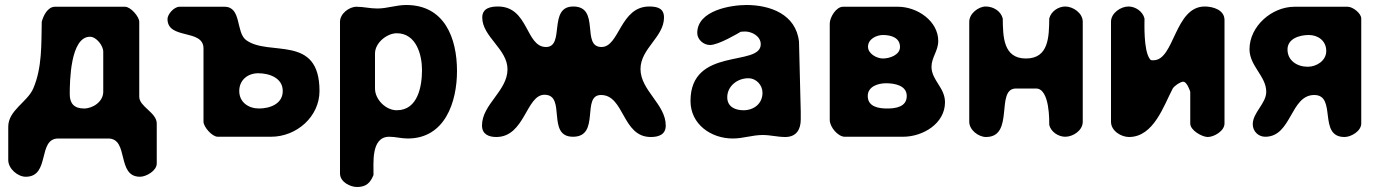

<svg xmlns="http://www.w3.org/2000/svg" viewBox="-20 -547 5537 768"><path d="M147 -460C145 -370 149 -277 113 -193C89 -138 13 -106 13 -40V93C13 128 51 160 83 160C182 160 129 7 213 7H413C497 7 445 160 540 160C565 160 607 136 607 107V-53C607 -97 537 -120 537 -160V-460C537 -480 503 -520 480 -520H200C170 -520 153 -483 147 -460ZM259 -170C259 -220 261 -400 340 -400C365 -400 393 -365 393 -340V-180C393 -140 351 -113 316 -113C276 -113 259 -134 259 -170Z M650 -471C650 -387 794 -433 794 -353V-60C794 -40 828 0 851 0H1064C1167 0 1258 -81 1258 -183C1258 -413 1055 -319 964 -387C923 -418 947 -520 878 -520H698C676 -520 650 -490 650 -471ZM937 -183C937 -227 971 -254 1013 -254C1056 -254 1111 -236 1111 -183C1111 -131 1059 -113 1016 -113C974 -113 937 -138 937 -183Z M1406 -520C1376 -520 1340 -492 1340 -460V147C1340 181 1381 201 1408 201C1444 201 1461 185 1474 153C1475 109 1462 0 1537 0C1562 0 1585 7 1611 7C1760 7 1808 -139 1808 -263C1808 -395 1758 -527 1605 -527C1564 -527 1529 -513 1489 -513C1460 -513 1434 -520 1406 -520ZM1567 -414C1645 -414 1668 -328 1668 -267C1668 -203 1652 -106 1567 -106C1523 -106 1480 -149 1480 -193V-333C1480 -376 1528 -414 1567 -414Z M1908 -45C1908 -10 1935 1 1965 1C2080 1 2084 -168 2158 -168C2247 -168 2164 0 2272 0C2383 0 2304 -167 2384 -167C2478 -167 2468 1 2583 1C2614 1 2643 -8 2643 -45C2643 -130 2542 -185 2542 -271C2542 -353 2636 -399 2636 -477C2636 -513 2611 -521 2577 -521C2460 -521 2458 -359 2386 -359C2303 -359 2383 -521 2273 -521C2171 -521 2241 -359 2164 -359C2082 -359 2095 -521 1972 -521C1943 -521 1909 -515 1909 -477C1909 -400 2010 -351 2010 -270C2010 -183 1908 -130 1908 -45Z M2742 -143C2742 -50 2824 7 2911 7C2953 7 2989 -7 3031 -7C3062 -7 3090 1 3121 1C3166 1 3183 -30 3183 -69V-100C3182 -142 3177 -338 3176 -380C3164 -491 3059 -527 2966 -527C2902 -527 2769 -505 2769 -415C2769 -389 2794 -367 2820 -367C2855 -367 2936 -416 2943 -420C2945 -420 2957 -421 2960 -421C2988 -421 3023 -402 3023 -370C3023 -278 2742 -362 2742 -143ZM2889 -158C2889 -202 2929 -234 2973 -234C3006 -234 3030 -206 3030 -176C3030 -132 2995 -106 2954 -106C2922 -106 2889 -119 2889 -158Z M3733 -383C3733 -463 3649 -520 3572 -520H3352C3324 -520 3299 -477 3299 -453V-67C3299 -39 3332 0 3359 0H3592C3672 0 3760 -53 3760 -138C3760 -197 3706 -226 3706 -280C3706 -317 3733 -344 3733 -383ZM3451 -163C3451 -201 3492 -214 3524 -214C3557 -214 3607 -206 3607 -163C3607 -119 3562 -113 3529 -113C3496 -113 3451 -119 3451 -163ZM3452 -360C3452 -391 3486 -407 3512 -407C3545 -407 3580 -396 3580 -359C3580 -327 3538 -313 3512 -313C3487 -313 3452 -332 3452 -360Z M3923 -521C3894 -521 3857 -493 3857 -460V-60C3857 -27 3894 1 3924 1C4040 1 3960 -193 4044 -193H4124C4180 -193 4177 -60 4177 -47C4184 -19 4214 0 4241 0C4272 0 4311 -25 4311 -60V-460C4311 -495 4272 -521 4241 -521C4214 -521 4184 -502 4177 -473C4176 -402 4176 -313 4084 -313C3992 -313 3992 -402 3991 -473C3983 -504 3952 -521 3923 -521Z M4494 -521C4463 -521 4424 -495 4424 -460V-60C4424 -23 4465 1 4496 1C4595 1 4635 -125 4671 -193C4679 -205 4699 -218 4711 -220C4728 -223 4741 -180 4741 -180V-53C4741 -25 4789 1 4811 1C4836 1 4878 -23 4878 -53V-467C4878 -508 4831 -521 4799 -521C4678 -521 4678 -306 4594 -306C4585 -306 4583 -305 4578 -313C4554 -349 4558 -453 4558 -473C4551 -502 4521 -521 4494 -521Z M4991 -50C4991 -22 5013 0 5041 0C5147 0 5141 -167 5237 -167C5329 -167 5250 1 5358 1C5385 1 5425 -23 5425 -53V-473C5425 -494 5391 -520 5371 -520H5158C5067 -520 4978 -442 4978 -350C4978 -283 5045 -242 5045 -180C5045 -133 4991 -97 4991 -50ZM5130 -349C5130 -393 5179 -407 5215 -407C5252 -407 5285 -384 5285 -343C5285 -304 5246 -280 5211 -280C5168 -280 5130 -305 5130 -349Z"/></svg>

Font: Asimov Print
Style: Regular
Weight: 500
Designer: Google
Version: Version 2.000980: 2014